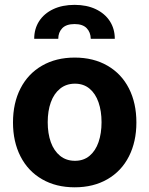

<svg xmlns="http://www.w3.org/2000/svg" viewBox="-20 -780 630 810"><path d="M34.8 -263.2Q34.8 -345.3 66.5 -407Q98.1 -468.8 157.2 -502.9Q216.2 -537.1 295.2 -537.1Q374.3 -537.1 433.4 -502.9Q492.5 -468.8 523.9 -407Q555.4 -345.3 555.4 -263.2Q555.4 -182.2 523.9 -120.2Q492.5 -58.2 433.4 -24Q374.3 10.2 295.2 10.2Q216.2 10.2 157.2 -24Q98.1 -58.2 66.5 -120.2Q34.8 -182.2 34.8 -263.2ZM408.4 -264.4Q408.4 -311.3 395.7 -348.1Q383 -385 357.8 -406Q332.6 -427 296.3 -427Q259.5 -427 233.5 -406Q207.6 -385 194.4 -348.4Q181.3 -311.9 181.3 -264.4Q181.3 -216.9 194.4 -180.2Q207.6 -143.6 233.5 -122.6Q259.5 -101.6 296.3 -101.6Q332.6 -101.6 357.8 -122.6Q383 -143.6 395.7 -180.5Q408.4 -217.4 408.4 -264.4ZM294.7 -759.5Q345.8 -759.5 384.1 -741.3Q422.4 -723 443.4 -690.7Q464.3 -658.3 464.3 -616.4H362.9Q362.3 -643.8 345.7 -661.1Q329 -678.5 294.7 -678.5Q259.5 -678.5 242.6 -660.9Q225.8 -643.3 225.8 -616.4H124.3Q124.3 -658.3 145.1 -690.7Q166 -723 204.5 -741.3Q243 -759.5 294.7 -759.5Z"/></svg>

Font: Pretendard GOV Variable
Style: Regular
Weight: 400
Designer: Base glyphs from Inter by Rasmus Andersson; Hangul glyphs from Noto Sans CJK(Source Han Sans) by Jang Soo-young and Kang
Foundry: Kil Hyung-jin
Version: Version 1.307;Glyphs 3.2 (3192)